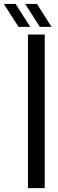

<svg xmlns="http://www.w3.org/2000/svg" viewBox="-96 -980 302 1000"><path d="M49.5 0V-800H137V0ZM0.5 -840 -76 -959.5H-14.5L61.5 -840ZM111.5 -840 35 -959.5H96.5L172.5 -840Z"/></svg>

Font: Big Shoulders Stencil Display Thin SemiBold
Style: Regular
Weight: 600
Version: Version 2.001